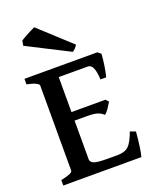

<svg xmlns="http://www.w3.org/2000/svg" viewBox="-147 -874 769 957"><g transform="rotate(-20 238.0 -395.5)"><path d="M423.3 -552.2Q422.9 -536.6 419.9 -513.2Q417 -489.7 412.8 -467.5Q408.7 -445.3 405.3 -433.6H375Q371.6 -515.6 338.4 -515.6H160.2L173.3 -565.9H406.7ZM377.4 -314.9Q370.1 -302.2 358.2 -284.7Q346.2 -267.1 335.9 -259.8Q322.3 -272.9 303.7 -278.8Q285.2 -284.7 247.1 -284.7H153.8L164.1 -330.1H363.8ZM452.6 -129.4Q449.7 -90.3 444.1 -51.5Q438.5 -12.7 434.1 0H20V-28.8Q82.5 -41.5 82.5 -56.2V-508.8Q82.5 -514.2 67.4 -522.2Q52.2 -530.3 20 -536.6V-565.9H249V-536.6Q218.8 -533.7 201.2 -529.3Q183.6 -524.9 183.6 -518.6V-78.6Q183.6 -65.4 200 -57.6Q216.3 -49.8 275.4 -49.8H323.7Q365.2 -49.8 385 -68.6Q404.8 -87.4 423.8 -139.6ZM319.8 -638.2Q315.4 -630.4 307.6 -622.1Q299.8 -613.8 292.5 -609.9L70.8 -722.7L75.2 -748.5Q80.1 -752.4 96.2 -761.5Q112.3 -770.5 129.4 -779.3Q146.5 -788.1 153.3 -791Z"/></g></svg>

Font: Dai Banna SIL Medium
Style: Regular
Weight: 500
Designer: Victor Gaultney
Foundry: SIL International
Version: Version 4.000